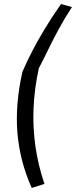

<svg xmlns="http://www.w3.org/2000/svg" viewBox="-20 -738 376 950"><path d="M137 192Q77 57 66 -83Q55 -223 91 -383Q114 -436 140 -486Q166 -536 199.5 -592Q233 -648 282 -718L336 -703Q298 -645 269 -591Q240 -537 217 -489.5Q194 -442 172 -400Q150 -299 146 -202.5Q142 -106 155.5 -12.5Q169 81 200 172Z"/></svg>

Font: Nunito Sans 7pt Condensed
Style: Italic
Weight: 400
Width: 3
Italic angle: -9°
Designer: Vernon Adams
Foundry: Vernon Adams
Version: Version 3.101;gftools[0.9.27]